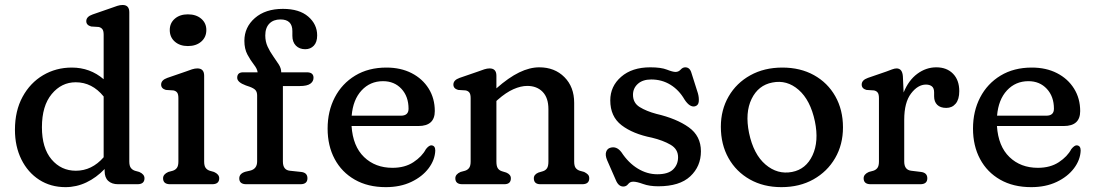

<svg xmlns="http://www.w3.org/2000/svg" viewBox="-20 -758 4506 790"><path d="M41.5 -224Q41.5 -302 72.8 -359.5Q104 -417 157.2 -448.5Q210.5 -480 275.5 -480Q350.5 -480 406.5 -432V-615Q406.5 -631.5 401 -638.2Q395.5 -645 386 -647L355 -649Q335 -654.5 335 -671Q335 -689.5 361 -698.5L436 -724.5Q451 -730 462.5 -733.8Q474 -737.5 484.5 -737.5Q512 -737.5 512 -707.5V-93.5Q512 -76 518.2 -67.5Q524.5 -59 535 -55.5L553 -50.5Q574.5 -41 574.5 -24.5Q574.5 0 545.5 0H466Q440 0 425.2 -13.8Q410.5 -27.5 410.5 -54V-62.5Q376.5 -27 335.5 -7.5Q294.5 12 249.5 12Q188.5 12 141.5 -18.2Q94.5 -48.5 68 -102Q41.5 -155.5 41.5 -224ZM152.5 -234.5Q152.5 -149 192 -102.2Q231.5 -55.5 292 -55.5Q358 -55.5 406.5 -111V-361Q359 -419.5 291.5 -419.5Q233 -419.5 192.8 -371Q152.5 -322.5 152.5 -234.5Z M753 -568.5Q720 -568.5 699.2 -586.8Q678.5 -605 678.5 -634.5Q678.5 -663 699.2 -681Q720 -699 753 -699Q787 -699 808 -681Q829 -663 829 -634.5Q829 -605 808 -586.8Q787 -568.5 753 -568.5ZM820 -446.5V-93.5Q820 -76 826 -67.5Q832 -59 843 -55.5L860.5 -50.5Q882 -41 882 -24.5Q882 0 853 0H680Q651 0 651 -24.5Q651 -41 672.5 -50.5L691 -55.5Q702 -59 708 -67.5Q714 -76 714 -93.5V-354Q714 -370.5 708.8 -377.2Q703.5 -384 693.5 -386L662.5 -388Q643 -393.5 643 -410Q643 -428.5 668.5 -437.5L744 -463.5Q758.5 -469 770.2 -472.8Q782 -476.5 792 -476.5Q820 -476.5 820 -446.5Z M1144 -93.5Q1144 -58.5 1172.5 -55.5L1219.5 -50.5Q1245 -47.5 1245 -24.5Q1245 0 1216 0H993.5Q964.5 0 964.5 -24Q964.5 -44 990 -51.5L1009.5 -56Q1038 -63 1038 -94V-365Q1038 -379 1031.5 -386.8Q1025 -394.5 1007.5 -401L991.5 -406.5Q956 -419.5 956 -438Q956 -460.5 980.5 -460.5H1040Q1038.5 -474.5 1024.8 -492Q1011 -509.5 998.2 -533.2Q985.5 -557 985.5 -590Q985.5 -646 1028.8 -683.8Q1072 -721.5 1144 -721.5Q1211.5 -721.5 1248.2 -689.8Q1285 -658 1285 -612.5Q1285 -584.5 1271.2 -570Q1257.5 -555.5 1236 -555.5Q1212 -555.5 1197.5 -570.2Q1183 -585 1183 -610.5V-630Q1183 -678 1134 -678Q1105 -678 1088.2 -660.8Q1071.5 -643.5 1071.5 -612Q1071.5 -587 1081.2 -566Q1091 -545 1104 -526.8Q1117 -508.5 1127 -492.8Q1137 -477 1137 -462V-460.5H1242.5Q1270 -460.5 1270 -438Q1270 -423 1256.8 -413.5Q1243.5 -404 1214 -404H1144Z M1769 -301Q1769 -239.5 1701.5 -239.5H1426.5Q1432 -156 1478 -111.8Q1524 -67.5 1595 -67.5Q1646 -67.5 1681.2 -90.8Q1716.5 -114 1732.5 -144.5Q1745.5 -160.5 1755 -160Q1771 -159 1771 -138.5Q1769.5 -100 1743.5 -65.5Q1717.5 -31 1672.2 -9.5Q1627 12 1567.5 12Q1493.5 12 1439.8 -18.8Q1386 -49.5 1357 -103.8Q1328 -158 1328 -229Q1328 -300.5 1357.5 -357.2Q1387 -414 1441.5 -447Q1496 -480 1570 -480Q1629 -480 1673.8 -457Q1718.5 -434 1743.8 -393.5Q1769 -353 1769 -301ZM1556 -424Q1503 -424 1467.8 -386Q1432.5 -348 1427 -282H1629.5Q1661 -282 1661 -310.5Q1661 -361 1631.8 -392.5Q1602.5 -424 1556 -424Z M2022.5 -446.5V-394.5Q2073 -439 2116.2 -460Q2159.5 -481 2199 -481Q2262 -481 2302.2 -440.8Q2342.5 -400.5 2342.5 -335V-93.5Q2342.5 -75.5 2348.5 -67.2Q2354.5 -59 2365.5 -55.5L2383.5 -50.5Q2393.5 -45.5 2399 -39.8Q2404.5 -34 2404.5 -24.5Q2404.5 0 2375.5 0H2203.5Q2176.5 0 2176.5 -24.5Q2176.5 -40 2195.5 -48L2214 -53.5Q2225 -57 2230.8 -65.8Q2236.5 -74.5 2236.5 -93.5V-309Q2236.5 -355.5 2212.8 -380Q2189 -404.5 2149.5 -404.5Q2123 -404.5 2092.5 -391Q2062 -377.5 2028.5 -348L2022.5 -342.5V-93.5Q2022.5 -74.5 2028.2 -65.8Q2034 -57 2045 -53.5L2063 -48Q2082 -40 2082 -24.5Q2082 0 2055 0H1882.5Q1853.5 0 1853.5 -24.5Q1853.5 -41 1875 -50.5L1893.5 -55.5Q1904.5 -59 1910.5 -67.5Q1916.5 -76 1916.5 -93.5V-354Q1916.5 -370.5 1911.2 -377.2Q1906 -384 1896 -386L1865 -388Q1845.5 -393.5 1845.5 -410Q1845.5 -428.5 1871 -437.5L1946.5 -463.5Q1961 -469 1972.8 -472.8Q1984.5 -476.5 1994.5 -476.5Q2022.5 -476.5 2022.5 -446.5Z M2659.5 -431Q2624.5 -431 2604.5 -413Q2584.5 -395 2584.5 -368Q2584.5 -334.5 2612 -317.5Q2639.5 -300.5 2680.5 -289.5Q2764 -270 2814 -234.2Q2864 -198.5 2864 -135.5Q2864 -73.5 2820.2 -32.5Q2776.5 8.5 2688.5 8.5Q2652 8.5 2626 -1Q2600 -10.5 2585.5 -10.5Q2572 -10.5 2564.5 -0.5Q2557 9.5 2544.5 9.5Q2524.5 9.5 2513.5 -18L2478 -99Q2469.5 -119.5 2474 -133Q2478.5 -146.5 2491 -150Q2517 -158 2537 -131.5Q2565.5 -88 2604 -64.5Q2642.5 -41 2684.5 -41Q2729.5 -41 2749.8 -61Q2770 -81 2770 -111Q2770 -144.5 2739 -162.5Q2708 -180.5 2662.5 -191.5Q2584 -207 2537.5 -242.8Q2491 -278.5 2491 -345Q2491 -403 2535.8 -442Q2580.5 -481 2655.5 -481Q2700 -481 2724 -471.5Q2748 -462 2759.5 -462Q2772 -462 2780.5 -471.5Q2789 -481 2799.5 -481Q2818.5 -481 2825 -458L2851.5 -374.5Q2856.5 -357 2855.2 -340.8Q2854 -324.5 2839.5 -320.5Q2818 -315.5 2796.5 -348.5Q2774 -387.5 2738.8 -409.2Q2703.5 -431 2659.5 -431Z M3199 -480Q3273 -480 3329.2 -448.8Q3385.5 -417.5 3417 -361.8Q3448.5 -306 3448.5 -234Q3448.5 -163 3416.2 -107.5Q3384 -52 3327 -20Q3270 12 3195 12Q3121.5 12 3065.2 -19.8Q3009 -51.5 2977.5 -107.5Q2946 -163.5 2946 -236.5Q2946 -306 2978 -361.2Q3010 -416.5 3067.2 -448.2Q3124.5 -480 3199 -480ZM3239 -50.5Q3296.5 -61.5 3323.2 -119Q3350 -176.5 3333 -258.5Q3314.5 -346 3266.2 -388.2Q3218 -430.5 3158 -418.5Q3100 -407.5 3072.5 -351Q3045 -294.5 3062 -211Q3080.5 -123 3129.8 -81Q3179 -39 3239 -50.5Z M3695 -444 3698 -377.5Q3718.5 -428 3754.5 -454.5Q3790.5 -481 3832.5 -481Q3875.5 -481 3901.2 -454.8Q3927 -428.5 3927 -383Q3927 -349 3912.2 -331.5Q3897.5 -314 3873.5 -314Q3849 -314 3836.2 -326.8Q3823.5 -339.5 3823.5 -361.5V-378Q3823.5 -395.5 3814.2 -402.8Q3805 -410 3790 -410Q3756.5 -410 3728.5 -373.2Q3700.5 -336.5 3700.5 -265V-93.5Q3700.5 -59 3729 -55.5L3770 -50.5Q3795.5 -47 3795.5 -24.5Q3795.5 0 3766.5 0H3562.5Q3533.5 0 3533.5 -24.5Q3533.5 -41 3555 -50.5L3573.5 -55.5Q3584.5 -59 3590.5 -67.5Q3596.5 -76 3596.5 -93.5V-354Q3596.5 -370.5 3591.2 -377.2Q3586 -384 3576 -386L3545 -388Q3525.5 -393.5 3525.5 -410Q3525.5 -428.5 3551 -437.5L3626.5 -463.5Q3639.5 -468.5 3650.5 -472.5Q3661.5 -476.5 3669 -476.5Q3692.5 -476.5 3695 -444Z M4424.5 -301Q4424.5 -239.5 4357 -239.5H4082Q4087.5 -156 4133.5 -111.8Q4179.5 -67.5 4250.5 -67.5Q4301.5 -67.5 4336.8 -90.8Q4372 -114 4388 -144.5Q4401 -160.5 4410.5 -160Q4426.5 -159 4426.5 -138.5Q4425 -100 4399 -65.5Q4373 -31 4327.8 -9.5Q4282.5 12 4223 12Q4149 12 4095.2 -18.8Q4041.5 -49.5 4012.5 -103.8Q3983.5 -158 3983.5 -229Q3983.5 -300.5 4013 -357.2Q4042.5 -414 4097 -447Q4151.5 -480 4225.5 -480Q4284.5 -480 4329.2 -457Q4374 -434 4399.2 -393.5Q4424.5 -353 4424.5 -301ZM4211.5 -424Q4158.5 -424 4123.2 -386Q4088 -348 4082.5 -282H4285Q4316.5 -282 4316.5 -310.5Q4316.5 -361 4287.2 -392.5Q4258 -424 4211.5 -424Z"/></svg>

Font: Fraunces 9pt SuperSoft
Style: Regular
Weight: 400
Version: Version 1.000;[b76b70a41]